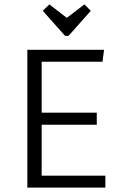

<svg xmlns="http://www.w3.org/2000/svg" viewBox="-20 -851 553 871"><path d="M169 -285V-54H458V0H104V-625H452L445 -571H169V-340H419V-285ZM204 -831 283 -770 363 -831 392 -802 295 -693Q291 -688 287 -688H279Q275 -688 271 -693L174 -802Z"/></svg>

Font: Changa ExtraLight
Style: Regular
Weight: 250
Designer: Eduardo Rodriguez Tunni
Foundry: Eduardo Rodriguez Tunni
Version: Version 3.002; ttfautohint (v1.8.2)